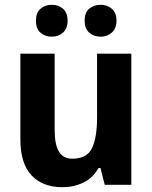

<svg xmlns="http://www.w3.org/2000/svg" viewBox="-20 -771 635 801"><path d="M528 -547V0H417L399 -70H391Q368 -29 328 -9.5Q288 10 240 10Q158 10 111.5 -39.5Q65 -89 65 -190V-547H208V-228Q208 -169 225.5 -139Q243 -109 282 -109Q343 -109 364 -153.5Q385 -198 385 -282V-547ZM130 -685Q130 -718 149 -734.5Q168 -751 196 -751Q224 -751 243 -734.5Q262 -718 262 -685Q262 -652 243 -635Q224 -618 196 -618Q168 -618 149 -634.5Q130 -651 130 -685ZM333 -685Q333 -718 352 -734.5Q371 -751 400 -751Q427 -751 446.5 -734.5Q466 -718 466 -685Q466 -652 446.5 -635Q427 -618 400 -618Q371 -618 352 -635Q333 -652 333 -685Z"/></svg>

Font: Noto Sans Lao SemiCondensed
Style: Bold
Weight: 700
Width: 4
Designer: Monotype Design Team
Foundry: Monotype Imaging Inc.
Version: Version 2.003; ttfautohint (v1.8.4.7-5d5b)